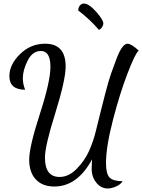

<svg xmlns="http://www.w3.org/2000/svg" viewBox="-20 -966 804 1085"><path d="M673 58Q662 76 636.5 87.5Q611 99 588 99Q551 99 524.5 66.5Q498 34 498 -13Q498 -21 500 -65Q417 88 287 88Q220 88 182.5 48Q145 8 145 -64Q145 -136 205 -321Q265 -506 265 -588Q265 -678 211 -678Q164 -678 136.5 -624Q109 -570 109 -523Q109 -492 122 -459Q33 -459 33 -536Q33 -601 93 -660Q153 -719 235 -719Q351 -719 351 -590Q351 -515 291 -322Q234 -141 234 -75Q234 34 317 34Q368 34 413 -11.5Q458 -57 483 -112.5Q508 -168 522 -227Q540 -299 548.5 -334Q557 -369 575.5 -440Q594 -511 607.5 -549.5Q621 -588 638 -633Q655 -678 670.5 -698.5Q686 -719 700 -719Q722 -719 764 -680Q745 -666 701 -552Q657 -438 618 -287Q579 -136 579 -44Q579 17 599.5 37.5Q620 58 673 58ZM422 -907Q423 -926 432.5 -936Q442 -946 454 -946Q482 -946 523 -900Q564 -854 564 -833Q564 -824 557 -813Q550 -802 539 -797Q490 -855 422 -907Z"/></svg>

Font: Dancing Script
Style: Bold
Weight: 700
Designer: Pablo Impallari
Foundry: Pablo Impallari. www.impallari.com Igino Marini. www.ikern.com
Version: Version 1.002